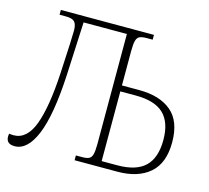

<svg xmlns="http://www.w3.org/2000/svg" viewBox="-104 -836 1055 968"><g transform="rotate(15 423.5 -352.0)"><path d="M50 10Q6 10 6 -29Q6 -36 8 -44Q20 -42 31 -42Q100 -42 134.5 -134Q169 -226 179 -406Q184 -502 186.5 -556Q189 -610 189 -630Q189 -662 177 -675.5Q165 -689 132 -689H98V-714H584V-689H553Q530 -689 517 -683.5Q504 -678 499 -660Q494 -642 494 -605V-426H584Q692 -426 752.5 -375Q813 -324 813 -214Q813 -105 752 -52.5Q691 0 584 0H361V-25H393Q416 -25 428.5 -30.5Q441 -36 446 -54Q451 -72 451 -108V-683H225L212 -404Q201 -193 159 -91.5Q117 10 50 10ZM494 -31H575Q674 -31 720.5 -76Q767 -121 767 -214Q767 -306 720.5 -350.5Q674 -395 575 -395H494Z"/></g></svg>

Font: Noto Serif SemiCondensed ExtraLight
Style: Regular
Weight: 200
Width: 4
Designer: Monotype Design Team
Foundry: Monotype Imaging Inc.
Version: Version 2.014